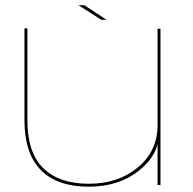

<svg xmlns="http://www.w3.org/2000/svg" viewBox="-20 -696 725 722"><path d="M572.5 0H583.5V-588H572.5V-144ZM83 -589.5H72V-244Q72 -119 133.5 -56.5Q195 6 314 6Q426.5 6 502.5 -54.2Q578.5 -114.5 578.5 -199L572.5 -226Q572.5 -128 498.5 -66.5Q424.5 -5 314.5 -5Q202 -5 142.5 -63.8Q83 -122.5 83 -243.5ZM361 -621.5H380.5L297 -676.5H275Z"/></svg>

Font: Anybody Expanded Thin
Style: Regular
Weight: 250
Width: 7
Version: Version 1.113;gftools[0.9.25]